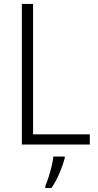

<svg xmlns="http://www.w3.org/2000/svg" viewBox="-20 -734 497 975"><path d="M91 0V-714H148V-52H436V0ZM309 69Q300 103 282 145.5Q264 188 241 221H210V211Q217 195 226 167.5Q235 140 242 111Q249 82 251 61H309Z"/></svg>

Font: Noto Sans Thai Looped SemiCondensed Light
Style: Regular
Weight: 300
Width: 4
Designer: Sasikarn Vongin, Ben Mitchell
Foundry: The Fontpad Ltd
Version: Version 1.001; ttfautohint (v1.8.4.7-5d5b)